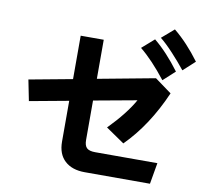

<svg xmlns="http://www.w3.org/2000/svg" viewBox="-94 -997 1187 1106"><g transform="rotate(10 500.0 -444.0)"><path d="M447.3 -408.2V-177.7Q447.3 -144.5 461.9 -130.9Q476.6 -117.2 510.7 -117.2H875L853.5 6.8H471.7Q397.5 6.8 355 -32.2Q312.5 -71.3 312.5 -144.5V-382.8L84 -340.8L59.6 -462.9L312.5 -509.8V-763.7H447.3V-535.2L782.2 -597.7L879.9 -526.4Q793 -326.2 662.1 -195.3L553.7 -269.5Q652.3 -370.1 699.2 -454.1ZM769.5 -832 840.8 -893.6Q919.9 -829.1 992.2 -731.4L923.8 -668.9Q890.6 -710.9 846.7 -758.3Q802.7 -805.7 769.5 -832ZM667 -754.9 738.3 -817.4Q814.5 -754.9 888.7 -655.3L820.3 -592.8Q739.3 -696.3 667 -754.9Z"/></g></svg>

Font: Gothic A1 ExtraBold
Style: Regular
Weight: 800
Designer: HanYang I&C Co.,Ltd.
Foundry: HanYang I&C Co.,Ltd.
Version: Version 2.50